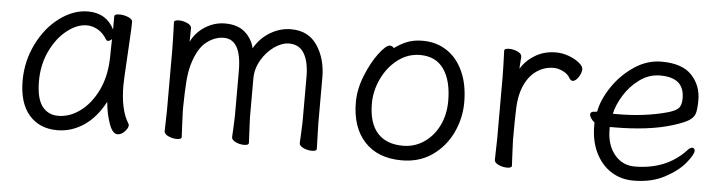

<svg xmlns="http://www.w3.org/2000/svg" viewBox="-38 -634 3002 800"><g transform="rotate(5 1463.0 -234.0)"><path d="M482 -314Q476 -214 476 -193Q476 -89 511 -35Q513 -31 513 -29Q513 -17 499 -2Q485 13 469 13Q448 13 433.5 -28Q419 -69 415 -118Q379 -50 327.5 -16Q276 18 217 18Q143 18 99.5 -32Q56 -82 56 -175Q56 -257 91.5 -329Q127 -401 184.5 -443.5Q242 -486 303 -486Q380 -486 413 -420V-475Q413 -485 434 -485Q453 -485 471 -477.5Q489 -470 489 -459V-457Q489 -434 486 -385Q483 -336 482 -314ZM395 -371Q391 -371 388 -375Q372 -402 349.5 -415Q327 -428 303 -428Q262 -428 220 -395Q178 -362 151 -305Q124 -248 124 -180Q124 -108 148.5 -75Q173 -42 216 -42Q264 -42 307.5 -74Q351 -106 379 -162.5Q407 -219 410 -291Q411 -301 411 -335L412 -380Q403 -371 395 -371Z M1149 -426Q1119 -426 1087 -403.5Q1055 -381 1034 -344.5Q1013 -308 1013 -268V-105Q1013 -102 1016 -39L1018 1Q1018 11 998 11Q980 11 963 3Q946 -5 946 -17L948 -54Q950 -90 950 -105V-293Q950 -426 876 -426Q838 -426 803 -398.5Q768 -371 748 -303Q739 -271 736 -230.5Q733 -190 732 -127V-105Q732 -100 735 -37Q737 -7 737 1Q737 11 717 11Q699 11 681.5 3Q664 -5 664 -17L666 -105V-356L665 -409L663 -472Q663 -482 683 -482Q701 -482 718.5 -474Q736 -466 736 -454L735 -397Q754 -437 793 -461.5Q832 -486 876 -486Q928 -486 958.5 -460Q989 -434 999 -393Q1024 -437 1065.5 -461.5Q1107 -486 1152 -486Q1225 -486 1262 -430.5Q1299 -375 1299 -297V-105L1300 -67L1302 1Q1302 11 1282 11Q1264 11 1246.5 3Q1229 -5 1229 -17L1231 -54Q1233 -90 1233 -105V-293Q1233 -356 1212.5 -391Q1192 -426 1149 -426Z M1703 -486Q1760 -486 1804 -457Q1848 -428 1872.5 -373.5Q1897 -319 1897 -245Q1897 -179 1868.5 -118.5Q1840 -58 1786 -20Q1732 18 1658 18Q1558 18 1502.5 -42Q1447 -102 1447 -207Q1447 -261 1470 -318.5Q1493 -376 1522.5 -415Q1552 -454 1568 -454Q1578 -454 1585 -445Q1609 -463 1637 -474.5Q1665 -486 1703 -486ZM1830 -245Q1830 -330 1796.5 -378Q1763 -426 1697 -426Q1646 -426 1604 -394Q1562 -362 1538 -311Q1514 -260 1514 -208Q1514 -126 1551 -84.5Q1588 -43 1658 -43Q1706 -43 1745.5 -69.5Q1785 -96 1807.5 -142Q1830 -188 1830 -245Z M2046 -416 2044 -474Q2044 -484 2064 -484Q2082 -484 2099.5 -476Q2117 -468 2117 -456Q2117 -446 2115.5 -431.5Q2114 -417 2114 -405Q2135 -440 2173 -463Q2211 -486 2260 -486Q2288 -486 2314.5 -476Q2341 -466 2358 -452Q2375 -438 2375 -426Q2375 -410 2363 -392Q2351 -374 2339 -374Q2331 -374 2325 -384Q2316 -401 2295 -411Q2274 -421 2257 -421Q2213 -421 2178.5 -394Q2144 -367 2127 -315Q2117 -284 2115 -244Q2113 -204 2113 -106Q2113 -101 2116 -38Q2118 -8 2118 0Q2118 10 2098 10Q2080 10 2062.5 2Q2045 -6 2045 -18L2047 -106V-367Z M2627 -41Q2758 -41 2838 -125Q2850 -140 2861 -140Q2865 -140 2868 -136.5Q2871 -133 2871 -128Q2871 -112 2841.5 -76Q2812 -40 2757 -11Q2702 18 2627 18Q2575 18 2534 -8Q2493 -34 2469 -82.5Q2445 -131 2445 -195V-209Q2436 -216 2430 -225Q2424 -234 2424 -241Q2424 -254 2443 -254L2452 -255Q2461 -305 2497 -359Q2533 -413 2587 -449.5Q2641 -486 2702 -486Q2788 -486 2828 -443.5Q2868 -401 2868 -340Q2868 -302 2862.5 -284Q2857 -266 2837 -253.5Q2817 -241 2772 -227Q2674 -196 2523 -196H2510V-186Q2510 -121 2543 -81Q2576 -41 2627 -41ZM2745 -278Q2780 -288 2791 -301Q2802 -314 2802 -341Q2802 -385 2777 -406.5Q2752 -428 2701 -428Q2655 -428 2616 -400Q2577 -372 2551.5 -331Q2526 -290 2518 -252H2538Q2650 -252 2745 -278Z"/></g></svg>

Font: Fusion Kai T
Style: Regular
Weight: 400
Designer: Fontworks Inc.
Version: Version 24.134;May 13, 2024